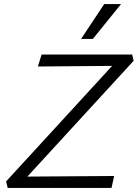

<svg xmlns="http://www.w3.org/2000/svg" viewBox="-20 -927 679 947"><path d="M10 -32 533 -602 167 -599 185 -658H632L639 -627L115 -56L543 -59L530 0H18ZM494 -907H577L438 -735H380Z"/></svg>

Font: LXGW Bright GB
Style: Italic
Weight: 400
Italic angle: -12°
Designer: Christian Thalmann (Catharsis Fonts)
Foundry: LXGW / Christian Thalmann (Catharsis Fonts) / Fontworks Inc.
Version: Version 5.510